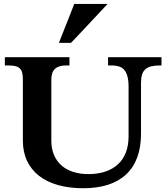

<svg xmlns="http://www.w3.org/2000/svg" viewBox="-20 -953 856 988"><path d="M283.2 -732.4Q286.1 -739.7 292.2 -755.6Q298.3 -771.5 306.4 -791.5Q314.5 -811.5 323.2 -833.7Q332 -856 339.8 -875.7Q347.7 -895.5 353.5 -910.9Q359.4 -926.3 361.8 -932.6H533.7Q527.8 -926.8 512.9 -910.6Q498 -894.5 478.5 -873.8Q459 -853 437.3 -829.8Q415.5 -806.6 396.5 -786.4Q377.4 -766.1 363.3 -751.2Q349.1 -736.3 345.2 -732.4ZM536.1 -616.2V-658.7H811V-616.2H802.7Q776.4 -616.2 757.8 -611.6Q739.3 -606.9 727.8 -596.4Q716.3 -585.9 710.9 -569.1Q705.6 -552.2 705.6 -528.3V-265.1Q705.6 -127.4 629.4 -55.9Q553.2 15.6 408.7 15.6Q336.9 15.6 279.3 -0.5Q221.7 -16.6 181.4 -47.9Q141.1 -79.1 119.4 -124.8Q97.7 -170.4 97.7 -229.5V-544.9Q97.7 -565.9 94 -579.6Q90.3 -593.3 81.5 -601.3Q72.8 -609.4 58.6 -612.8Q44.4 -616.2 23.4 -616.2H4.9V-658.7H337.4V-616.2H318.8Q244.1 -616.2 244.1 -544.9V-229.5Q244.1 -188 257.8 -155.8Q271.5 -123.5 296.4 -101.6Q321.3 -79.6 356.7 -68.4Q392.1 -57.1 435.5 -57.1Q483.9 -57.1 522.2 -70.1Q560.5 -83 587.2 -107.7Q613.8 -132.3 627.7 -168.5Q641.6 -204.6 641.6 -251V-507.8Q641.6 -582 606.9 -604.5H607.4Q597.7 -609.9 584.7 -613Q571.8 -616.2 555.7 -616.2Z"/></svg>

Font: XB Niloofar
Style: Bold
Weight: 700
Designer: Behnam
Foundry: Irmug
Version: Version 7.201 2008